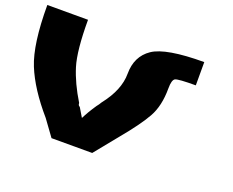

<svg xmlns="http://www.w3.org/2000/svg" viewBox="-103 -797 1176 970"><g transform="rotate(20 484.5 -312.5)"><path d="M250 0Q226.6 -31.2 187.5 -85.9Q85.9 -203.1 43 -308.6Q0 -414.1 0 -625H218.8Q218.8 -459 243.2 -379.9Q267.6 -300.8 320.3 -214.8Q320.3 -201.2 330.1 -197.3Q349.6 -164.1 359.4 -148.4Q378.9 -187.5 408.2 -230.5Q418 -242.2 425.8 -255.9Q500 -349.6 500 -437.5Q500 -531.2 569.3 -578.1Q638.7 -625 843.8 -625V-500Q750 -500 734.4 -492.2Q718.8 -484.4 718.8 -437.5Q718.8 -343.8 683.6 -281.2Q648.4 -218.8 570.3 -125Q507.8 -46.9 468.8 0Z"/></g></svg>

Font: CraftyPE
Style: Regular
Weight: 400
Designer: Erek Butcher
Foundry: Haunted Coop
Version: Version 0.018;April 4, 2024;FontCreator 15.0.0.2962 64-bit